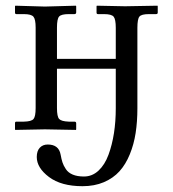

<svg xmlns="http://www.w3.org/2000/svg" viewBox="-20 -451 601 668"><path d="M382.8 -74.2V-211.9H178.2V-75.2Q178.2 -45.4 185.8 -37.1Q193.4 -28.8 219.2 -27.8H238.8Q245.1 -27.8 245.1 -22V-1L244.1 1L136.2 -1L33.2 1L32.2 -1V-22.9Q32.2 -27.8 37.1 -27.8H63Q89.4 -28.3 96.7 -37.1Q104 -45.9 104 -75.2V-355Q104 -383.8 96.4 -392.8Q88.9 -401.9 63 -401.9H37.1Q32.2 -401.9 32.2 -407.2V-429.2L33.2 -431.2L136.2 -428.2L244.1 -431.2L245.1 -429.2V-408.2Q245.1 -401.9 238.8 -401.9H219.2Q193.4 -401.9 185.8 -393.6Q178.2 -385.3 178.2 -355V-246.1H382.8V-354Q382.8 -383.8 375.5 -392.8Q368.2 -401.9 341.8 -401.9H320.8Q315.9 -401.9 315.9 -407.2V-429.2L316.9 -431.2L415 -429.2L527.8 -431.2L528.8 -429.2V-407.2Q528.8 -401.9 522.9 -401.9H498Q472.2 -401.9 465.1 -393.3Q458 -384.8 458 -354V-74.2Q458 -27.8 451.9 11.7Q445.8 51.3 431.6 85.9Q417.5 120.6 395.8 144.8Q374 168.9 341.3 182.9Q308.6 196.8 267.1 196.8Q192.9 196.8 150.4 164.8Q107.9 132.8 107.9 95.2Q107.9 74.2 118.4 63Q128.9 51.8 146 51.8Q184.6 51.8 190.9 86.9Q193.8 103 197.3 113.8Q200.7 124.5 209 137.2Q217.3 149.9 233.2 156.5Q249 163.1 272 163.1Q300.8 163.1 322.8 142.6Q344.7 122.1 357.4 87.6Q370.1 53.2 376.5 12.2Q382.8 -28.8 382.8 -74.2Z"/></svg>

Font: Linux Biolinum G
Style: Regular
Weight: 400
Designer: Philipp H. Poll
Foundry: Philipp H. Poll
Version: Version 1.1.0 ; ttfautohint (v1.6)